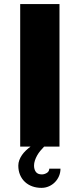

<svg xmlns="http://www.w3.org/2000/svg" viewBox="-20 -723 393 947"><path d="M278.3 108.9Q278.3 128.4 271 145.5Q263.7 162.6 251 175.5Q238.3 188.5 221.2 196Q204.1 203.6 184.6 203.6Q159.7 203.6 138.9 196Q118.2 188.5 102.8 174.1Q87.4 159.7 78.9 139.4Q70.3 119.1 70.3 93.8Q70.3 80.1 75.2 66.9Q80.1 53.7 88.4 41.7Q96.7 29.8 107.7 19.3Q118.7 8.8 130.9 0H79.6V-703.1H273.4V0H197.8Q188 9.8 179 20.8Q169.9 31.7 163.1 43.9Q156.2 56.2 152.1 68.8Q147.9 81.5 147.9 93.8Q147.9 112.8 157 125Q166 137.2 186.5 137.2Q198.7 137.2 210.7 130.1Q222.7 123 223.1 108.9Z"/></svg>

Font: Aclonica
Style: Regular
Weight: 400
Designer: Astigmatic (AOETI)
Foundry: Astigmatic (AOETI)
Version: Version 1.000